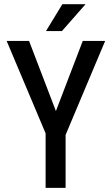

<svg xmlns="http://www.w3.org/2000/svg" viewBox="-20 -909 541 929"><path d="M250.5 -371.6 380.4 -710.9H488.8L297.4 -256.3V0H200.7V-263.7L12.2 -710.9H120.6ZM281.7 -888.7H394L279.8 -758.8H202.6Z"/></svg>

Font: Franco
Style: Regular
Weight: 400
Designer: Google
Version: Version 1.200311; 2013